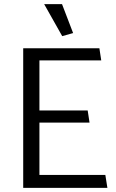

<svg xmlns="http://www.w3.org/2000/svg" viewBox="-20 -915 563 935"><path d="M172 -63V-318H416L407 -377H172V-621H473L464 -680H93V0H503L493 -63ZM282 -895H195L283 -739L336 -754Z"/></svg>

Font: Catamaran
Style: Regular
Weight: 400
Designer: Pria Ravichandran
Version: Version 1.000;PS 001.000;hotconv 1.0.70;makeotf.lib2.5.58329